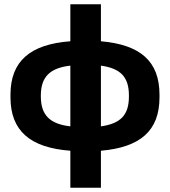

<svg xmlns="http://www.w3.org/2000/svg" viewBox="-20 -699 795 898"><path d="M29 -256V-244C29 -87 121 -8 309 6V179H452V6C637 -10 726 -88 726 -244V-256C726 -412 637 -490 452 -506V-679H309V-506C121 -492 29 -413 29 -256ZM171 -248V-252C171 -339 213 -381 309 -392V-108C213 -119 171 -161 171 -248ZM452 -108V-392C545 -379 583 -338 583 -252V-248C583 -162 545 -121 452 -108Z"/></svg>

Font: LT Wave Bold
Style: Regular
Weight: 700
Designer: Daniel Lyons
Version: Version 2.5 (Glyphs App)